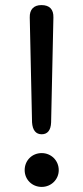

<svg xmlns="http://www.w3.org/2000/svg" viewBox="-20 -722 327 755"><path d="M144 -194C167 -194 180 -210 181 -241L190 -653C191 -685 175 -702 143 -702C113 -702 96 -685 97 -653L106 -241C108 -210 121 -194 144 -194ZM77 -53C77 -16 106 13 144 13C181 13 211 -16 211 -53C211 -91 181 -120 144 -120C106 -120 77 -91 77 -53Z"/></svg>

Font: 寒蝉半圆体
Style: Regular
Weight: 400
Designer: Yoshimichi Ohira & Warren
Foundry: ChillType
Version: Version 1.800;Glyphs 3.1.1 (3135)